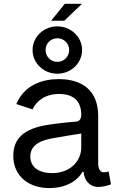

<svg xmlns="http://www.w3.org/2000/svg" viewBox="-20 -963 600 996"><path d="M234.9 12.7C333.5 12.7 387.7 -34.2 407.7 -71.3H413.6C417 -26.9 445.8 6.8 489.3 6.8C508.8 6.8 531.2 2.4 555.7 -6.8L543.5 -73.7C532.7 -70.3 527.3 -69.3 519 -69.3C499 -69.3 489.3 -86.9 489.3 -116.7V-359.9C489.3 -530.3 357.9 -552.7 284.7 -552.7C200.2 -552.7 106.4 -522.5 64.5 -423.3L148.9 -395.5C166 -433.6 208.5 -475.6 287.1 -475.6C362.8 -475.6 401.4 -436.5 401.4 -368.7C401.4 -343.3 390.6 -333.5 373.5 -332C346.7 -330.1 314.5 -327.1 261.2 -320.3C160.2 -307.6 48.8 -280.3 48.8 -155.3C48.8 -47.9 131.3 12.7 234.9 12.7ZM250 -64.9C184.6 -64.9 137.2 -94.2 137.2 -150.9C137.2 -212.9 193.4 -235.8 257.3 -246.6C294.4 -252.9 356.9 -263.7 401.4 -270.5V-197.3C401.4 -130.4 347.2 -64.9 250 -64.9ZM277.3 -580.6C348.1 -580.6 405.8 -635.3 405.8 -703.6C405.8 -771.5 348.1 -826.2 277.3 -826.2C206.5 -826.2 148.9 -771.5 148.9 -703.6C148.9 -635.3 206.5 -580.6 277.3 -580.6ZM277.3 -642.1C243.7 -642.1 216.3 -669.4 216.3 -703.6C216.3 -737.3 243.2 -764.6 277.3 -764.6C311.5 -764.6 338.9 -737.3 338.9 -703.6C338.9 -669.4 311.5 -642.1 277.3 -642.1ZM245.1 -855.5H313.5L405.3 -943.4H316.4Z"/></svg>

Font: Raveo
Style: Regular
Weight: 400
Designer: Jakub Foglar, Rasmus Andersson (Inter)
Foundry: Jakubfoglar.com
Version: Version 1.100;Glyphs 3.2.3 (3260)